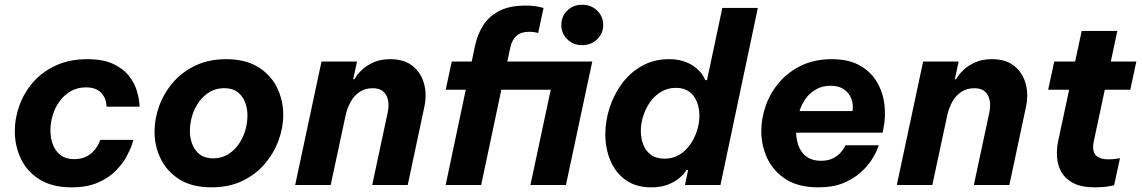

<svg xmlns="http://www.w3.org/2000/svg" viewBox="-20 -794 4900 824"><path d="M287.2 10Q204.4 10 150.1 -23.8Q95.8 -57.6 69.7 -112.6Q43.6 -167.6 43.6 -231Q43.6 -288 63.9 -343Q84.2 -398 123.4 -442.5Q162.6 -487 220.8 -513.5Q279 -540 354.4 -540Q423 -540 466.2 -519.5Q509.4 -499 533.1 -468.7Q556.8 -438.4 566.2 -407.8Q575.6 -377.2 577.4 -356.7Q579.2 -336.2 579.2 -336.2H437.4Q437.4 -336.2 436.7 -344.5Q436 -352.8 432.4 -365.2Q428.8 -377.6 419.3 -390Q409.8 -402.4 393 -410.7Q376.2 -419 348.8 -419Q312.4 -419 284.2 -402.9Q256 -386.8 236.4 -360.2Q216.8 -333.6 206.6 -300.6Q196.4 -267.6 196.4 -233.8Q196.4 -200.6 207.3 -172.5Q218.2 -144.4 240.9 -127.7Q263.6 -111 298.6 -111Q325.2 -111 344.2 -119.3Q363.2 -127.6 376.1 -140Q389 -152.4 396.6 -164.8Q404.2 -177.2 407.3 -185.5Q410.4 -193.8 410.4 -193.8H552.6Q552.6 -193.8 546.1 -173.3Q539.6 -152.8 523.3 -122.5Q507 -92.2 477.2 -61.6Q447.4 -31 400.8 -10.5Q354.2 10 287.2 10Z M888.2 10Q804.6 10 750.4 -24Q696.2 -58 669.7 -112.6Q643.2 -167.2 643.2 -229Q643.2 -284.4 663.3 -339.4Q683.4 -394.4 722.4 -439.9Q761.4 -485.4 818.9 -512.7Q876.4 -540 950.6 -540Q1034 -540 1088.3 -506Q1142.6 -472 1169.1 -417.9Q1195.6 -363.8 1195.6 -301Q1195.6 -245.6 1175.2 -190.6Q1154.8 -135.6 1115.8 -90.1Q1076.8 -44.6 1019.6 -17.3Q962.4 10 888.2 10ZM894.8 -114.4Q929.4 -114.4 956.4 -130.3Q983.4 -146.2 1002.7 -172.7Q1022 -199.2 1032 -232Q1042 -264.8 1042 -298.2Q1042 -330.2 1031.3 -356.7Q1020.6 -383.2 998.8 -399.4Q977 -415.6 942.2 -415.6Q907.6 -415.6 880.6 -399.7Q853.6 -383.8 834.3 -357.3Q815 -330.8 805 -298.2Q795 -265.6 795 -231.8Q795 -200.8 805.7 -173.8Q816.4 -146.8 838.5 -130.6Q860.6 -114.4 894.8 -114.4Z M1399.2 0H1246.8L1359.8 -530H1512.2L1495.8 -454.2H1501.2Q1501.2 -454.2 1509.6 -467.2Q1518 -480.2 1536.6 -497.1Q1555.2 -514 1584.4 -527Q1613.6 -540 1655.6 -540Q1714 -540 1750.1 -511.5Q1786.2 -483 1799.6 -435.9Q1813 -388.8 1800.6 -332.6L1729.8 0H1577.4L1643.8 -311Q1650 -339.8 1645.4 -363.4Q1640.8 -387 1625 -401.2Q1609.2 -415.4 1579.6 -415.4Q1547.6 -415.4 1523.9 -399.8Q1500.2 -384.2 1485.2 -357.6Q1470.2 -331 1463.2 -298.6Z M2419.8 -408.8H1892.8L1922 -530H2449ZM2045 0H1892.6L2019.6 -601.8Q2029 -644.8 2052.6 -683.4Q2076.2 -722 2120.7 -746Q2165.2 -770 2236.2 -770Q2268.8 -770 2290.8 -765Q2312.8 -760 2312.8 -760L2289.6 -652.6Q2289.6 -652.6 2277.7 -655.1Q2265.8 -657.6 2251.4 -657.6Q2216.4 -657.6 2197 -640.6Q2177.6 -623.6 2170.2 -591ZM2236.2 -408.8H1892.8L1918.8 -530H2262.2ZM2408.8 0H2256.4L2369.4 -530H2521.8ZM2478.6 -600.2Q2439.6 -600.2 2414.3 -625.7Q2389 -651.2 2389 -686.4Q2389 -723.2 2414.3 -748.4Q2439.6 -773.6 2478.6 -773.6Q2517.2 -773.6 2543 -748.4Q2568.8 -723.2 2568.8 -686.4Q2568.8 -651.2 2543 -625.7Q2517.2 -600.2 2478.6 -600.2Z M2774.8 10Q2708.6 10 2664.7 -21.8Q2620.8 -53.6 2599.3 -105.6Q2577.8 -157.6 2577.8 -217.4Q2577.8 -274 2596 -330.9Q2614.2 -387.8 2649.3 -435.3Q2684.4 -482.8 2735.4 -511.4Q2786.4 -540 2851 -540Q2884.8 -540 2909.8 -532.3Q2934.8 -524.6 2952.3 -513.2Q2969.8 -501.8 2981.4 -489.4Q2993 -477 2999 -466.1Q3005 -455.2 3007 -450H3014.2L3080 -760H3232.4L3072 0H2919.6L2933.2 -64.8H2926.4Q2926.4 -64.8 2918.4 -53.3Q2910.4 -41.8 2892.6 -27.4Q2874.8 -13 2845.8 -1.5Q2816.8 10 2774.8 10ZM2831.6 -113Q2867 -113 2894.7 -129.5Q2922.4 -146 2941.7 -173.3Q2961 -200.6 2971.3 -233.1Q2981.6 -265.6 2981.6 -297.6Q2981.6 -329.6 2970.9 -356.8Q2960.2 -384 2938 -400.5Q2915.8 -417 2880.6 -417Q2845.8 -417 2817.6 -400.2Q2789.4 -383.4 2770.1 -356.1Q2750.8 -328.8 2740.5 -296.3Q2730.2 -263.8 2730.2 -231.8Q2730.2 -200.2 2740.9 -173Q2751.6 -145.8 2774 -129.4Q2796.4 -113 2831.6 -113Z M3491.8 10Q3407.4 10 3353.4 -24.2Q3299.4 -58.4 3273.3 -113.7Q3247.2 -169 3247.2 -231.2Q3247.2 -286.6 3266.7 -341.4Q3286.2 -396.2 3324.7 -441Q3363.2 -485.8 3419.6 -512.9Q3476 -540 3550.2 -540Q3622 -540 3669.4 -513.3Q3716.8 -486.6 3742.8 -443.1Q3768.8 -399.6 3775.4 -347.6Q3782 -295.6 3771.8 -244.8L3767.8 -224.6H3396.6Q3397.8 -189.4 3409.6 -162.1Q3421.4 -134.8 3444.7 -119.4Q3468 -104 3502.4 -104Q3533 -104 3553.4 -113.9Q3573.8 -123.8 3585.9 -137.3Q3598 -150.8 3603.3 -160.7Q3608.6 -170.6 3608.6 -170.6H3751.4Q3751.4 -170.6 3744.3 -152.2Q3737.2 -133.8 3720.3 -107.3Q3703.4 -80.8 3673.5 -53.8Q3643.6 -26.8 3599.2 -8.4Q3554.8 10 3491.8 10ZM3411.2 -317.2H3638.8Q3643 -345.8 3633.6 -370.5Q3624.2 -395.2 3602 -410.6Q3579.8 -426 3544.2 -426Q3511 -426 3484.2 -411.5Q3457.4 -397 3439 -372.3Q3420.6 -347.6 3411.2 -317.2Z M3981.2 0H3828.8L3941.8 -530H4094.2L4077.8 -454.2H4083.2Q4083.2 -454.2 4091.6 -467.2Q4100 -480.2 4118.6 -497.1Q4137.2 -514 4166.4 -527Q4195.6 -540 4237.6 -540Q4296 -540 4332.1 -511.5Q4368.2 -483 4381.6 -435.9Q4395 -388.8 4382.6 -332.6L4311.8 0H4159.4L4225.8 -311Q4232 -339.8 4227.4 -363.4Q4222.8 -387 4207 -401.2Q4191.2 -415.4 4161.6 -415.4Q4129.6 -415.4 4105.9 -399.8Q4082.2 -384.2 4067.2 -357.6Q4052.2 -331 4045.2 -298.6Z M4679 10Q4621.6 10 4586.8 -8Q4552 -26 4535.3 -55.5Q4518.6 -85 4516.4 -120.2Q4514.2 -155.4 4521.6 -190L4622.2 -661.2H4775.2L4674.2 -187.6Q4666 -148.8 4681.4 -129.5Q4696.8 -110.2 4737.6 -110.2Q4756 -110.2 4771.3 -112.7Q4786.6 -115.2 4786.6 -115.2L4761.4 1.2Q4761.4 1.2 4737.7 5.6Q4714 10 4679 10ZM4830.8 -408.8H4478.4L4504.4 -530H4856.8Z"/></svg>

Font: Be Vietnam Pro Variable Thin
Style: Italic
Weight: 100
Italic angle: -12°
Designer: Lam Bao, Tony Le, Vietanh Nguyen
Foundry: Yellow Type Foundry
Version: Version 1.002